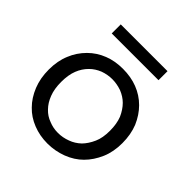

<svg xmlns="http://www.w3.org/2000/svg" viewBox="-191 -864 1022 1022"><g transform="rotate(45 320.0 -353.5)"><path d="M597.2 -274.9Q597.2 -209.5 575.2 -158.2Q552.2 -105 515.1 -67.9Q479 -31.7 425.8 -11.2Q372.6 8.8 315.9 8.8Q258.3 8.8 208 -11.2Q157.2 -31.2 122.1 -67.9Q85.9 -104 64 -158.2Q43 -210.4 43 -274.9Q43 -340.8 64.9 -392.1Q85 -441.9 124 -481Q161.6 -518.6 211.9 -538.1Q259.8 -557.1 319.8 -557.1Q379.9 -557.1 429.2 -538.1Q479.5 -518.6 517.1 -481Q553.7 -444.3 576.2 -392.1Q597.2 -339.8 597.2 -274.9ZM136.2 -274.9Q136.2 -222.7 150.9 -185.1Q165.5 -146.5 190.9 -121.1Q214.8 -95.7 248 -84Q279.3 -70.8 315.9 -70.8Q351.6 -70.8 386.2 -84Q418.9 -95.7 445.8 -121.1Q470.7 -146.5 487.8 -185.1Q503.9 -220.7 503.9 -274.9Q503.9 -326.7 488.8 -365.2Q471.7 -403.3 446.8 -428.2Q423.3 -451.7 388.2 -465.8Q352.5 -478 318.8 -478Q284.2 -478 250 -465.8Q215.8 -452.1 191.9 -428.2Q165 -401.4 150.9 -365.2Q136.2 -328.1 136.2 -274.9ZM144 -647.9V-715.8H496.1V-647.9Z"/></g></svg>

Font: PoppinsZ
Style: Regular
Weight: 400
Designer: Ninad Kale (Devanagari), Jonny Pinhorn (Latin)
Foundry: Indian Type Foundry
Version: Version 3.002;FEAKit 1.0